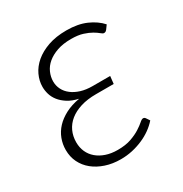

<svg xmlns="http://www.w3.org/2000/svg" viewBox="-127 -604 673 707"><g transform="rotate(-30 209.0 -250.0)"><path d="M378.5 -434Q375 -430 372.5 -428.8Q370 -427.5 366 -427.5Q361.5 -427.5 354 -434Q346.5 -440.5 333 -448.5Q319.5 -456.5 299.2 -463Q279 -469.5 249.5 -469.5Q215.5 -469.5 190.2 -460.8Q165 -452 148 -437.8Q131 -423.5 122.8 -404.8Q114.5 -386 114.5 -366.5Q114.5 -348.5 122.5 -332.5Q130.5 -316.5 145.8 -304.8Q161 -293 182.8 -286.2Q204.5 -279.5 232 -279.5H306.5L303 -247.5H228Q191 -247.5 162.8 -238.8Q134.5 -230 115.2 -214.5Q96 -199 86 -177.5Q76 -156 76 -130Q76 -108 84.2 -89.5Q92.5 -71 108 -57.8Q123.5 -44.5 145.5 -37Q167.5 -29.5 195 -29.5Q229 -29.5 252.8 -38Q276.5 -46.5 292.5 -56.8Q308.5 -67 318 -75.5Q327.5 -84 333 -84Q338.5 -84 342 -79.5L352.5 -64Q339.5 -49 321.5 -36Q303.5 -23 282 -13.8Q260.5 -4.5 236.8 0.8Q213 6 188 6Q153 6 123.8 -3.8Q94.5 -13.5 73.2 -30.8Q52 -48 40.2 -72Q28.5 -96 28.5 -125Q28.5 -149.5 37 -172Q45.5 -194.5 62.5 -212.8Q79.5 -231 105.2 -244.5Q131 -258 165.5 -264Q138.5 -270 120.5 -281.5Q102.5 -293 91.2 -307.2Q80 -321.5 75.2 -337.5Q70.5 -353.5 70.5 -369Q70.5 -394.5 82 -419Q93.5 -443.5 116.2 -462.8Q139 -482 172.5 -493.8Q206 -505.5 250.5 -505.5Q299 -505.5 333.8 -490.2Q368.5 -475 390.5 -450.5Z"/></g></svg>

Font: Lato Light
Style: Italic
Weight: 300
Italic angle: -7°
Designer: Lukasz Dziedzic
Foundry: tyPoland Lukasz Dziedzic
Version: Version 2.007; 2014-02-27